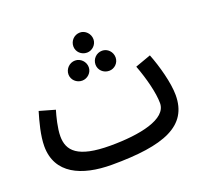

<svg xmlns="http://www.w3.org/2000/svg" viewBox="-115 -775 1004 934"><g transform="rotate(-20 387.0 -308.0)"><path d="M386 -533C413 -533 437 -556 437 -584C437 -613 413 -637 386 -637C356 -637 333 -613 333 -584C333 -556 356 -533 386 -533ZM317 -413C345 -413 369 -436 369 -464C369 -493 345 -517 317 -517C288 -517 264 -493 264 -464C264 -436 288 -413 317 -413ZM457 -413C485 -413 508 -436 508 -464C508 -493 485 -517 457 -517C427 -517 404 -493 404 -464C404 -436 427 -413 457 -413ZM313 21C585 21 720 -33 720 -192C720 -255 694 -350 668 -416L587 -387C615 -313 635 -232 635 -181C635 -98 491 -69 338 -69C168 -69 124 -120 124 -195C124 -237 139 -294 148 -324L67 -347C52 -297 34 -230 34 -176C34 -34 156 21 313 21Z"/></g></svg>

Font: Noto Sans Arabic ExtCond Med
Style: Regular
Weight: 500
Width: 2
Designer: Monotype Design Team, Nadine Chahine, Nizar Qandah and Khaled Hosny
Foundry: Monotype Imaging Inc.
Version: Version 2.012